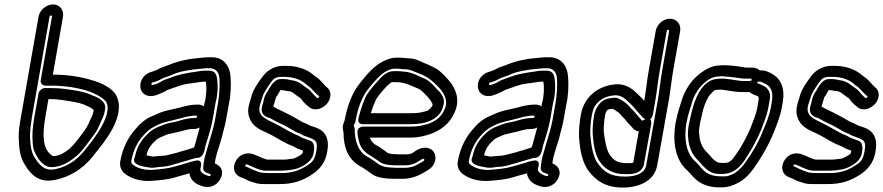

<svg xmlns="http://www.w3.org/2000/svg" viewBox="-20 -814 4011 872"><path d="M155 -389 136 -282C128 -237 125 -197 129 -160C130 -151 130 -138 137 -125C146 -104 158 -83 179 -67C187 -61 198 -55 214 -55C263 -55 303 -85 328 -106C358 -132 379 -166 400 -193C400 -194 402 -195 402 -195L417 -217C427 -232 435 -254 441 -268C450 -285 454 -298 456 -311L458 -322V-330C453 -364 409 -377 401 -380C363 -399 318 -404 275 -410C253 -413 237 -414 209 -414H184C169 -414 157 -400 155 -389ZM200 -364C227 -364 238 -363 259 -360C303 -354 345 -348 373 -334C381 -331 398 -322 406 -314C402 -299 400 -289 397 -284C389 -270 384 -253 375 -238L362 -218C341 -191 320 -161 299 -141C277 -123 250 -105 223 -105C222 -105 215 -108 214 -109C173 -140 172 -201 186 -282ZM212 -744C215 -744 217 -741 216 -738L165 -450C162 -435 175 -425 186 -425H212C275 -425 330 -416 378 -401C411 -391 457 -365 464 -348C488 -293 417 -196 377 -147L376 -146C341 -98 297 -60 233 -46C225 -44 219 -44 215 -44H213C179 -41 155 -70 138 -98C121 -123 118 -155 116 -197C117 -226 120 -252 125 -282L205 -738C206 -741 209 -744 212 -744ZM221 -794C190 -794 160 -768 155 -738L75 -282C69 -250 64 -217 65 -188C67 -143 69 -102 93 -66C109 -39 142 11 207 6C214 6 225 4 235 2C316 -16 374 -64 415 -121C449 -163 551 -283 511 -374C494 -415 436 -439 400 -449C349 -465 289 -475 221 -475H220L266 -738C271 -768 252 -794 221 -794Z M887 -235C879 -206 873 -185 865 -155L861 -144C850 -141 839 -137 830 -134C817 -130 800 -126 782 -120L766 -116C753 -113 731 -106 712 -106C695 -106 677 -102 672 -103C662 -106 654 -106 645 -109C653 -141 668 -160 691 -180C698 -186 718 -195 736 -202C743 -205 752 -206 768 -210C802 -216 828 -228 854 -228H860C869 -228 879 -231 887 -235ZM906 -331C899 -336 890 -339 880 -339H874C849 -339 818 -332 799 -326C766 -317 725 -313 686 -293L665 -284C640 -273 616 -253 599 -232C565 -195 537 -145 526 -80C522 -56 533 -35 550 -23C578 -2 622 12 674 7C708 4 742 2 777 -9L812 -19C821 -21 831 -24 840 -27C846 11 877 27 909 34C941 41 972 21 983 -6C988 -17 990 -27 988 -37C984 -58 967 -67 956 -72C957 -81 958 -93 961 -101L966 -121L973 -143C980 -167 986 -181 992 -209C997 -229 1003 -248 1007 -272L1020 -345C1028 -378 1030 -429 1027 -465C1025 -507 1001 -554 942 -554H924C916 -554 908 -553 898 -552C846 -548 792 -539 744 -518C730 -513 712 -508 695 -498C691 -496 679 -491 669 -488C613 -473 603 -408 636 -386C664 -367 698 -385 712 -391C732 -399 737 -404 745 -407C769 -415 789 -423 814 -430C831 -434 852 -436 873 -439L891 -442C896 -442 903 -443 906 -443H915C919 -420 918 -380 910 -350C910 -350 909 -349 909 -348ZM904 -65 903 -55C900 -39 914 -29 926 -27C934 -24 937 -21 938 -20C937 -17 934 -13 930 -14C907 -20 887 -33 890 -47L893 -60C894 -64 899 -92 866 -84C840 -78 826 -72 807 -67L771 -57C744 -49 713 -46 678 -43C640 -39 604 -50 585 -65C576 -71 576 -76 576 -81C586 -137 607 -173 635 -203C648 -217 664 -231 679 -238L701 -249C728 -261 761 -266 805 -278C820 -283 850 -289 865 -289H871C878 -289 874 -278 869 -278H863C822 -278 792 -263 767 -259C756 -257 743 -255 725 -248C708 -241 683 -234 662 -216C635 -193 609 -163 597 -119C594 -107 592 -101 592 -100C575 -66 627 -58 653 -54C674 -49 694 -55 704 -56C727 -56 752 -61 771 -68L786 -72C787 -72 789 -73 790 -73C810 -80 836 -86 857 -93L867 -96C868 -96 871 -97 872 -97C892 -95 903 -111 908 -129L913 -151C924 -189 938 -227 946 -272L959 -347C970 -388 971 -434 964 -467C961 -479 952 -493 931 -493H915C909 -493 901 -493 893 -492L875 -489C854 -486 831 -483 809 -478C783 -472 759 -463 737 -455C718 -449 709 -441 700 -437C680 -428 672 -427 669 -429C665 -431 670 -439 672 -439C684 -442 699 -447 716 -457C725 -462 743 -466 758 -473C794 -490 843 -498 894 -502C902 -503 911 -504 915 -504H933C961 -504 976 -484 977 -454C978 -425 977 -385 970 -346L957 -272C950 -231 935 -189 924 -149L918 -127L912 -107C908 -94 906 -79 904 -65Z M1388 -175C1378 -179 1363 -184 1353 -188L1340 -195C1339 -196 1338 -197 1337 -197C1307 -208 1279 -226 1248 -243C1217 -260 1174 -275 1163 -297C1150 -322 1164 -344 1171 -370C1178 -395 1192 -413 1209 -438C1222 -457 1232 -465 1258 -465H1270C1315 -465 1348 -451 1368 -433C1374 -427 1378 -424 1384 -421C1399 -409 1408 -394 1429 -377C1433 -374 1424 -366 1420 -369C1406 -380 1391 -403 1377 -412C1361 -421 1339 -447 1302 -450C1293 -452 1280 -455 1268 -455H1256C1223 -455 1206 -417 1196 -400C1180 -379 1178 -360 1175 -347C1172 -337 1170 -332 1169 -324C1162 -285 1206 -278 1206 -278C1213 -274 1221 -269 1229 -265L1253 -253C1262 -249 1269 -246 1276 -242L1294 -232C1314 -220 1324 -214 1345 -206L1358 -199C1359 -199 1359 -198 1360 -198C1402 -181 1427 -184 1417 -130C1410 -89 1401 -78 1369 -59C1337 -39 1303 -28 1260 -28H1199C1183 -28 1173 -29 1161 -31C1145 -37 1136 -40 1129 -43L1116 -49C1104 -55 1094 -59 1093 -61C1094 -65 1098 -69 1102 -67C1124 -60 1143 -45 1179 -39H1183H1261C1276 -39 1290 -41 1303 -43C1333 -45 1379 -68 1395 -95C1402 -106 1401 -107 1401 -107C1411 -138 1409 -170 1388 -175ZM1270 -89H1194C1175 -93 1151 -107 1129 -114C1091 -126 1061 -105 1049 -79C1043 -66 1041 -53 1044 -41C1051 -12 1081 -7 1089 -3L1101 3C1113 10 1129 13 1137 16C1151 22 1171 22 1190 22H1251C1310 22 1352 7 1390 -17C1428 -40 1460 -74 1467 -131C1472 -161 1469 -190 1452 -210C1433 -233 1405 -237 1387 -244L1374 -251C1373 -251 1371 -253 1370 -253C1349 -260 1347 -264 1325 -276L1307 -286C1299 -290 1292 -294 1282 -299L1258 -311C1245 -317 1232 -323 1221 -330C1225 -343 1234 -373 1234 -373C1242 -382 1247 -395 1254 -405H1259C1264 -405 1283 -400 1291 -400C1292 -400 1294 -400 1298 -399C1313 -394 1322 -382 1345 -368C1346 -368 1346 -366 1347 -366C1355 -353 1371 -337 1385 -327C1411 -306 1447 -322 1465 -343C1482 -363 1490 -397 1465 -417C1451 -428 1440 -447 1417 -464C1413 -467 1410 -468 1407 -471C1378 -497 1335 -515 1279 -515H1267C1222 -515 1189 -491 1168 -460C1153 -438 1132 -413 1122 -376C1119 -364 1111 -343 1108 -324C1105 -304 1109 -285 1117 -269C1134 -234 1169 -222 1194 -210C1202 -206 1209 -202 1218 -198C1245 -183 1275 -163 1311 -150L1324 -143C1332 -138 1342 -135 1356 -130C1355 -126 1355 -121 1354 -118C1348 -109 1316 -93 1309 -93C1297 -93 1284 -89 1270 -89Z M1820 -488C1812 -488 1801 -491 1785 -491H1768C1736 -491 1712 -464 1704 -455C1685 -434 1663 -411 1645 -382C1644 -381 1643 -380 1643 -379C1628 -347 1617 -313 1608 -277C1605 -266 1608 -250 1628 -250H1846C1917 -250 1977 -273 1992 -329C2008 -373 1973 -400 1965 -408C1953 -421 1938 -441 1914 -454C1913 -454 1913 -455 1912 -455C1888 -464 1862 -482 1824 -488ZM1885 -409C1897 -402 1912 -385 1926 -370C1932 -363 1944 -346 1945 -339C1944 -337 1943 -335 1943 -333C1942 -329 1926 -312 1921 -311C1900 -305 1883 -300 1855 -300H1664C1671 -323 1679 -344 1688 -363C1701 -383 1717 -402 1738 -424C1747 -432 1756 -440 1759 -441H1776C1822 -441 1845 -425 1885 -409ZM1758 -53C1736 -53 1715 -59 1703 -66C1684 -80 1664 -94 1642 -106C1608 -127 1590 -175 1591 -229C1591 -235 1586 -240 1587 -245C1588 -250 1593 -255 1594 -260L1596 -271C1606 -328 1627 -379 1653 -411C1684 -448 1714 -485 1748 -497C1756 -500 1763 -502 1770 -502H1789C1797 -502 1811 -499 1826 -499C1847 -497 1859 -489 1879 -482C1921 -467 1943 -448 1974 -416C1997 -391 2019 -354 1997 -313C1997 -312 1996 -311 1996 -311C1974 -262 1913 -239 1844 -239H1633C1633 -239 1598 -242 1604 -206C1608 -179 1612 -147 1637 -126C1642 -122 1645 -118 1650 -115L1666 -105C1673 -100 1688 -90 1696 -85L1707 -77C1722 -66 1755 -63 1780 -63H1822C1841 -63 1862 -69 1877 -79C1896 -91 1900 -94 1904 -93C1908 -92 1908 -85 1904 -83C1876 -66 1854 -52 1820 -52H1778C1775 -52 1766 -53 1758 -53ZM1772 -114C1760 -114 1749 -116 1740 -120L1731 -127C1721 -134 1708 -143 1699 -149L1683 -158C1672 -167 1665 -173 1660 -189H1835C1860 -189 1880 -190 1906 -197C1960 -209 2015 -240 2041 -296C2079 -368 2039 -427 2014 -454C1998 -471 1976 -498 1944 -511C1934 -516 1920 -523 1904 -529C1888 -536 1865 -549 1836 -549C1826 -549 1814 -552 1797 -552H1778C1764 -552 1752 -549 1737 -543C1682 -523 1644 -473 1615 -437C1578 -391 1557 -332 1545 -266C1538 -253 1533 -233 1540 -215C1540 -141 1563 -91 1611 -62C1631 -51 1651 -37 1670 -23C1692 -7 1731 -2 1769 -2H1811C1861 -2 1899 -26 1926 -43C1971 -71 1967 -133 1922 -142C1889 -149 1861 -124 1855 -120C1852 -118 1841 -113 1831 -113H1789C1786 -113 1778 -114 1772 -114Z M2420 -235C2412 -206 2406 -185 2398 -155L2394 -144C2383 -141 2372 -137 2363 -134C2350 -130 2333 -126 2315 -120L2299 -116C2286 -113 2264 -106 2245 -106C2228 -106 2210 -102 2205 -103C2195 -106 2187 -106 2178 -109C2186 -141 2201 -160 2224 -180C2231 -186 2251 -195 2269 -202C2276 -205 2285 -206 2301 -210C2335 -216 2361 -228 2387 -228H2393C2402 -228 2412 -231 2420 -235ZM2439 -331C2432 -336 2423 -339 2413 -339H2407C2382 -339 2351 -332 2332 -326C2299 -317 2258 -313 2219 -293L2198 -284C2173 -273 2149 -253 2132 -232C2098 -195 2070 -145 2059 -80C2055 -56 2066 -35 2083 -23C2111 -2 2155 12 2207 7C2241 4 2275 2 2310 -9L2345 -19C2354 -21 2364 -24 2373 -27C2379 11 2410 27 2442 34C2474 41 2505 21 2516 -6C2521 -17 2523 -27 2521 -37C2517 -58 2500 -67 2489 -72C2490 -81 2491 -93 2494 -101L2499 -121L2506 -143C2513 -167 2519 -181 2525 -209C2530 -229 2536 -248 2540 -272L2553 -345C2561 -378 2563 -429 2560 -465C2558 -507 2534 -554 2475 -554H2457C2449 -554 2441 -553 2431 -552C2379 -548 2325 -539 2277 -518C2263 -513 2245 -508 2228 -498C2224 -496 2212 -491 2202 -488C2146 -473 2136 -408 2169 -386C2197 -367 2231 -385 2245 -391C2265 -399 2270 -404 2278 -407C2302 -415 2322 -423 2347 -430C2364 -434 2385 -436 2406 -439L2424 -442C2429 -442 2436 -443 2439 -443H2448C2452 -420 2451 -380 2443 -350C2443 -350 2442 -349 2442 -348ZM2437 -65 2436 -55C2433 -39 2447 -29 2459 -27C2467 -24 2470 -21 2471 -20C2470 -17 2467 -13 2463 -14C2440 -20 2420 -33 2423 -47L2426 -60C2427 -64 2432 -92 2399 -84C2373 -78 2359 -72 2340 -67L2304 -57C2277 -49 2246 -46 2211 -43C2173 -39 2137 -50 2118 -65C2109 -71 2109 -76 2109 -81C2119 -137 2140 -173 2168 -203C2181 -217 2197 -231 2212 -238L2234 -249C2261 -261 2294 -266 2338 -278C2353 -283 2383 -289 2398 -289H2404C2411 -289 2407 -278 2402 -278H2396C2355 -278 2325 -263 2300 -259C2289 -257 2276 -255 2258 -248C2241 -241 2216 -234 2195 -216C2168 -193 2142 -163 2130 -119C2127 -107 2125 -101 2125 -100C2108 -66 2160 -58 2186 -54C2207 -49 2227 -55 2237 -56C2260 -56 2285 -61 2304 -68L2319 -72C2320 -72 2322 -73 2323 -73C2343 -80 2369 -86 2390 -93L2400 -96C2401 -96 2404 -97 2405 -97C2425 -95 2436 -111 2441 -129L2446 -151C2457 -189 2471 -227 2479 -272L2492 -347C2503 -388 2504 -434 2497 -467C2494 -479 2485 -493 2464 -493H2448C2442 -493 2434 -493 2426 -492L2408 -489C2387 -486 2364 -483 2342 -478C2316 -472 2292 -463 2270 -455C2251 -449 2242 -441 2233 -437C2213 -428 2205 -427 2202 -429C2198 -431 2203 -439 2205 -439C2217 -442 2232 -447 2249 -457C2258 -462 2276 -466 2291 -473C2327 -490 2376 -498 2427 -502C2435 -503 2444 -504 2448 -504H2466C2494 -504 2509 -484 2510 -454C2511 -425 2510 -385 2503 -346L2490 -272C2483 -231 2468 -189 2457 -149L2451 -127L2445 -107C2441 -94 2439 -79 2437 -65Z M2859 -26C2884 -30 2894 -45 2900 -54C2902 -57 2903 -61 2904 -65L2937 -247C2937 -247 2947 -293 2902 -268C2896 -265 2897 -265 2894 -268L2885 -278C2879 -285 2873 -292 2870 -296L2858 -310L2845 -323C2829 -342 2813 -356 2786 -368C2783 -369 2780 -370 2777 -370H2770C2764 -370 2757 -369 2753 -368C2707 -365 2684 -322 2678 -290C2674 -265 2670 -225 2672 -203C2675 -165 2681 -108 2707 -76C2730 -45 2763 -23 2820 -23H2839C2846 -23 2854 -25 2859 -26ZM2761 -320H2763C2772 -315 2782 -308 2793 -300C2796 -296 2801 -290 2805 -286C2809 -282 2814 -278 2817 -274L2828 -260C2832 -255 2838 -250 2845 -242L2854 -232C2860 -225 2869 -219 2881 -217L2856 -75C2854 -75 2851 -74 2846 -73H2829C2784 -73 2767 -86 2750 -110C2735 -130 2727 -175 2722 -216C2721 -230 2724 -270 2728 -290C2732 -313 2742 -318 2748 -318C2752 -318 2756 -320 2761 -320ZM2988 -497C2980 -451 2975 -403 2968 -362L2915 -64C2909 -30 2875 -12 2818 -12C2754 -12 2724 -33 2698 -68C2675 -95 2665 -151 2661 -201C2659 -237 2666 -304 2680 -330C2699 -359 2726 -377 2769 -381C2801 -383 2818 -367 2839 -347C2850 -337 2858 -327 2867 -317L2879 -303C2884 -297 2894 -286 2901 -279C2901 -279 2937 -249 2946 -298L2957 -362C2965 -408 2969 -453 2977 -497L3008 -673C3009 -676 3011 -679 3014 -679C3017 -679 3020 -676 3019 -673ZM3038 -497 3069 -673C3074 -703 3054 -729 3023 -729C2992 -729 2963 -703 2958 -673L2927 -497C2918 -448 2914 -401 2906 -356C2898 -365 2888 -376 2878 -385C2858 -404 2829 -435 2774 -431C2698 -424 2633 -377 2618 -293C2612 -260 2608 -218 2610 -189C2614 -136 2623 -75 2656 -34C2687 6 2731 38 2809 38C2869 38 2951 16 2965 -64L3018 -362C3026 -406 3030 -454 3038 -497Z M3357 -446C3329 -446 3294 -457 3256 -457C3249 -457 3239 -456 3234 -455C3191 -452 3163 -410 3155 -395C3140 -369 3129 -337 3121 -304C3114 -273 3101 -228 3105 -193C3107 -150 3122 -114 3147 -89C3163 -74 3177 -50 3206 -34C3207 -34 3207 -33 3207 -33L3217 -29C3229 -24 3241 -24 3261 -24C3328 -24 3360 -83 3377 -110C3398 -143 3419 -183 3435 -220C3435 -221 3436 -221 3436 -222C3447 -253 3462 -284 3470 -328L3477 -368C3481 -392 3466 -414 3455 -420C3432 -433 3422 -434 3421 -436C3417 -448 3403 -455 3388 -447L3387 -446ZM3247 -407C3275 -407 3310 -396 3348 -396H3378H3384C3396 -385 3413 -381 3422 -377C3425 -373 3426 -371 3426 -366L3420 -328C3414 -293 3401 -267 3388 -231C3373 -197 3356 -163 3336 -132C3308 -94 3302 -74 3270 -74C3254 -74 3251 -74 3241 -76C3219 -86 3209 -104 3186 -127C3170 -144 3157 -171 3156 -204C3156 -205 3155 -205 3155 -206C3152 -228 3162 -268 3170 -302C3176 -330 3186 -354 3198 -375C3212 -393 3225 -405 3228 -405C3234 -405 3241 -407 3247 -407ZM3278 -466C3294 -466 3322 -461 3341 -459C3350 -457 3353 -457 3359 -457H3389C3393 -457 3392 -458 3393 -454C3397 -443 3412 -439 3423 -443C3430 -446 3438 -442 3453 -435C3480 -422 3494 -400 3485 -350L3481 -327C3474 -288 3460 -255 3445 -220C3424 -165 3395 -117 3363 -73C3350 -55 3328 -33 3313 -26C3292 -16 3286 -12 3259 -13C3200 -13 3181 -31 3155 -63L3154 -64L3139 -80L3137 -81C3105 -109 3088 -162 3094 -228C3097 -266 3109 -306 3121 -341V-343C3134 -390 3159 -423 3189 -446C3203 -457 3219 -464 3234 -466L3257 -468C3268 -468 3270 -466 3278 -466ZM3431 -494C3424 -501 3410 -507 3397 -507H3367C3339 -512 3300 -518 3264 -518H3262L3237 -516C3207 -512 3183 -498 3163 -483C3121 -452 3089 -406 3073 -348C3061 -313 3048 -268 3044 -224C3037 -148 3055 -82 3099 -42L3114 -27C3142 7 3175 37 3249 37C3284 38 3308 29 3329 18C3359 4 3385 -24 3403 -49C3434 -93 3469 -150 3492 -208C3506 -242 3523 -282 3531 -327L3535 -350C3546 -414 3526 -459 3482 -481C3472 -486 3457 -496 3431 -494Z M3878 -175C3868 -179 3853 -184 3843 -188L3830 -195C3829 -196 3828 -197 3827 -197C3797 -208 3769 -226 3738 -243C3707 -260 3664 -275 3653 -297C3640 -322 3654 -344 3661 -370C3668 -395 3682 -413 3699 -438C3712 -457 3722 -465 3748 -465H3760C3805 -465 3838 -451 3858 -433C3864 -427 3868 -424 3874 -421C3889 -409 3898 -394 3919 -377C3923 -374 3914 -366 3910 -369C3896 -380 3881 -403 3867 -412C3851 -421 3829 -447 3792 -450C3783 -452 3770 -455 3758 -455H3746C3713 -455 3696 -417 3686 -400C3670 -379 3668 -360 3665 -347C3662 -337 3660 -332 3659 -324C3652 -285 3696 -278 3696 -278C3703 -274 3711 -269 3719 -265L3743 -253C3752 -249 3759 -246 3766 -242L3784 -232C3804 -220 3814 -214 3835 -206L3848 -199C3849 -199 3849 -198 3850 -198C3892 -181 3917 -184 3907 -130C3900 -89 3891 -78 3859 -59C3827 -39 3793 -28 3750 -28H3689C3673 -28 3663 -29 3651 -31C3635 -37 3626 -40 3619 -43L3606 -49C3594 -55 3584 -59 3583 -61C3584 -65 3588 -69 3592 -67C3614 -60 3633 -45 3669 -39H3673H3751C3766 -39 3780 -41 3793 -43C3823 -45 3869 -68 3885 -95C3892 -106 3891 -107 3891 -107C3901 -138 3899 -170 3878 -175ZM3760 -89H3684C3665 -93 3641 -107 3619 -114C3581 -126 3551 -105 3539 -79C3533 -66 3531 -53 3534 -41C3541 -12 3571 -7 3579 -3L3591 3C3603 10 3619 13 3627 16C3641 22 3661 22 3680 22H3741C3800 22 3842 7 3880 -17C3918 -40 3950 -74 3957 -131C3962 -161 3959 -190 3942 -210C3923 -233 3895 -237 3877 -244L3864 -251C3863 -251 3861 -253 3860 -253C3839 -260 3837 -264 3815 -276L3797 -286C3789 -290 3782 -294 3772 -299L3748 -311C3735 -317 3722 -323 3711 -330C3715 -343 3724 -373 3724 -373C3732 -382 3737 -395 3744 -405H3749C3754 -405 3773 -400 3781 -400C3782 -400 3784 -400 3788 -399C3803 -394 3812 -382 3835 -368C3836 -368 3836 -366 3837 -366C3845 -353 3861 -337 3875 -327C3901 -306 3937 -322 3955 -343C3972 -363 3980 -397 3955 -417C3941 -428 3930 -447 3907 -464C3903 -467 3900 -468 3897 -471C3868 -497 3825 -515 3769 -515H3757C3712 -515 3679 -491 3658 -460C3643 -438 3622 -413 3612 -376C3609 -364 3601 -343 3598 -324C3595 -304 3599 -285 3607 -269C3624 -234 3659 -222 3684 -210C3692 -206 3699 -202 3708 -198C3735 -183 3765 -163 3801 -150L3814 -143C3822 -138 3832 -135 3846 -130C3845 -126 3845 -121 3844 -118C3838 -109 3806 -93 3799 -93C3787 -93 3774 -89 3760 -89Z"/></svg>

Font: Blanket
Style: OutlineObl
Weight: 400
Foundry: Cannot Into Space Fonts
Version: Version 0.9